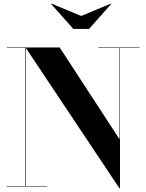

<svg xmlns="http://www.w3.org/2000/svg" viewBox="-20 -1006 789 1036"><path d="M418 -920 578.5 -986.5 580.5 -985 460.5 -850H375.5L255.5 -985L257.5 -986.5ZM17 -2.5H116V-747.5H17V-750H302L625 -254.5V-747.5H510V-750H732.5V-747.5H627.5V10H624.5L119 -748V-2.5H235V0H17Z"/></svg>

Font: Bodoni* 72pt
Style: Bold
Weight: 700
Version: Version 2.3